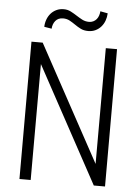

<svg xmlns="http://www.w3.org/2000/svg" viewBox="-60 -944 719 990"><g transform="rotate(5 300.0 -449.0)"><path d="M521.5 0H463.4L137.2 -600.1L136.7 0H78.6V-710.9H136.7L462.9 -111.8L463.4 -710.9H521.5ZM457.5 -890.6Q456.5 -870.6 450 -852.5Q443.4 -834.5 431.4 -820.8Q419.4 -807.1 402.8 -799.1Q386.2 -791 365.2 -791Q342.3 -791 325.9 -799.3Q309.6 -807.6 294.9 -817.9Q280.3 -828.1 265.1 -836.4Q250 -844.7 230 -844.7Q205.1 -844.2 191.4 -827.6Q177.7 -811 176.3 -786.6L137.7 -793Q138.2 -812.5 144.8 -830.6Q151.4 -848.6 163.3 -862.3Q175.3 -876 192.1 -884Q209 -892.1 230 -892.1Q250.5 -892.1 266.8 -883.5Q283.2 -875 298.6 -865Q314 -855 329.8 -846.7Q345.7 -838.4 365.2 -838.4Q377.4 -838.4 387.2 -843.3Q397 -848.1 403.8 -856.2Q410.6 -864.3 414.3 -875Q418 -885.7 418.9 -897.9Z"/></g></svg>

Font: Roboto Mono Light
Style: Regular
Weight: 300
Designer: Google
Version: Version 2.000985; 2015; ttfautohint (v1.3)